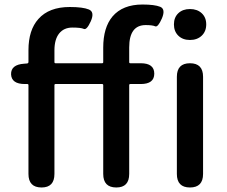

<svg xmlns="http://www.w3.org/2000/svg" viewBox="-20 -830 1004 850"><path d="M164 0Q106 0 106 -60V-453Q106 -458 101 -458H90Q31 -458 29 -501Q28 -544 87 -548L100 -549Q106 -550 106 -556V-608Q106 -697 150 -746Q197 -799 289 -799Q347 -799 373.5 -788Q400 -777 382 -736Q364 -696 351 -702Q338 -708 300.5 -708Q263 -708 242 -682Q221 -656 221 -607V-555Q221 -550 226 -550H432Q437 -550 437 -555V-619Q437 -708 478 -757Q523 -810 611 -810Q664 -810 689 -800Q714 -790 697 -749Q679 -708 667 -713.5Q655 -719 625 -719Q552 -719 552 -620V-555Q552 -550 557 -550H603Q663 -550 663 -504Q663 -458 603 -458H557Q552 -458 552 -453V-60Q552 0 495 0Q437 0 437 -60V-453Q437 -458 432 -458H226Q221 -458 221 -453V-60Q221 0 164 0ZM821 0Q763 0 763 -60V-490Q763 -550 821 -550Q879 -550 879 -490V-60Q879 0 821 0ZM821 -653Q789 -653 769.5 -672Q750 -691 750 -722Q750 -753 769.5 -771.5Q789 -790 821 -790Q853 -790 873 -771.5Q893 -753 893 -722Q893 -691 873 -672Q853 -653 821 -653Z"/></svg>

Font: Resource Han Rounded TW Medium
Style: Regular
Weight: 500
Designer: Cyano Hao (round all glyphs); Ryoko NISHIZUKA 西塚涼子 (kana, bopomofo & ideographs); Paul D. Hunt (Latin, Greek & Cyrillic)
Foundry: Cyano Hao
Version: 0.990